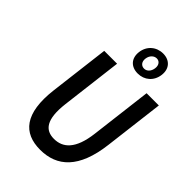

<svg xmlns="http://www.w3.org/2000/svg" viewBox="-258 -990 1109 1109"><g transform="rotate(45 296.0 -436.0)"><path d="M101 -287C75 -72 152 12 288 12C425 12 521 -72 547 -287L592 -654H492L446 -278C429 -136 372 -89 300 -89C229 -89 188 -136 205 -278L251 -654H146ZM375 -698C429 -698 472 -734 479 -791C486 -847 452 -884 398 -884C343 -884 300 -847 293 -791C286 -734 320 -698 375 -698ZM381 -744C359 -744 342 -761 346 -791C350 -820 370 -838 392 -838C413 -838 429 -820 425 -791C421 -761 402 -744 381 -744Z"/></g></svg>

Font: Falling Sky
Style: CondObl
Weight: 400
Designer: Paul D. Hunt
Foundry: Adobe Systems Incorporated
Version: Version 1.02